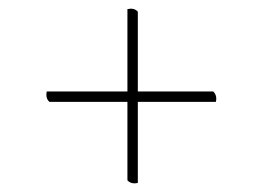

<svg xmlns="http://www.w3.org/2000/svg" viewBox="-20 -512 612 443"><path d="M94 -277Q87 -283 87 -293Q87 -298 88 -301H274V-491Q276 -491 278 -491.5Q280 -492 282 -492Q292 -492 298 -485V-301H472Q479 -294 479 -285Q479 -280 478 -277H298V-90Q295 -89 290 -89Q280 -89 274 -96V-277Z"/></svg>

Font: Petrona Thin
Style: Regular
Weight: 100
Designer: Ringo R. Seeber
Foundry: Ringo R. Seeber
Version: Version 2.001; ttfautohint (v1.8.3)